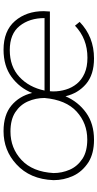

<svg xmlns="http://www.w3.org/2000/svg" viewBox="253 -816 563 1110"><g transform="rotate(-90 535.0 -260.5)"><path d="M753 1Q659 1 605 -45Q551 -91 534 -164Q502 -90 438.5 -44.5Q375 1 282 1Q205 1 153.5 -30.5Q98 -66.5 73.5 -120Q49 -173.5 49 -233Q54 -369 141 -448Q221 -522 332 -522Q426 -522 480.5 -476.5Q535 -431 553 -357Q583 -430 646 -476Q709 -522 803 -522Q912 -522 969 -456Q1026 -390 1026 -290L1024 -254H563L562 -235Q562 -197 572.8 -161.5Q583.5 -126 606.5 -98Q629.5 -70 666.8 -53.5Q704 -37 757 -37Q867 -37 942 -109L964 -82Q878 1 753 1ZM986 -285Q986 -372 940.5 -429Q895 -486 801 -486Q706 -486 646 -430.5Q586 -375 567 -285ZM284 -38Q378 -38 445.5 -99.5Q513 -161 524 -285Q524 -336 504.2 -381Q484.5 -426 441.8 -454Q399 -482 330 -482Q234 -482 165.5 -418Q97 -354 90 -233Q90 -184.5 109.2 -139.8Q128.5 -95 173 -65.5Q215.5 -38 284 -38Z"/></g></svg>

Font: Argentum Sans ExtraLight
Style: Italic
Weight: 200
Italic angle: -11°
Designer: Julieta Ulanovsky (font), Cristiano Sobral (main changes and remaster)
Foundry: Julieta Ulanovsky (font), Cristiano Sobral (main changes and remaster)
Version: Version 2.007;June 15, 2022;FontCreator 14.0.0.2814 64-bit; 